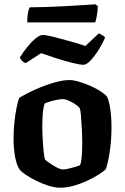

<svg xmlns="http://www.w3.org/2000/svg" viewBox="-20 -872 581 892"><path d="M260 0Q234 0 204.2 -9.5Q174.5 -19 147 -32.8Q119.5 -46.5 99.5 -60.2Q79.5 -74 72.5 -82.5Q57 -104 50 -144Q43 -184 43 -228.5Q43 -267 46.8 -303Q50.5 -339 56.5 -369Q62.5 -399 69 -417Q83 -426 110 -440Q137 -454 170.8 -467.5Q204.5 -481 239.2 -490.5Q274 -500 302.5 -500Q321.5 -500 347 -492.5Q372.5 -485 398.8 -473.5Q425 -462 445.8 -448.8Q466.5 -435.5 476 -424.5Q484 -410 488.8 -386.5Q493.5 -363 495.8 -335.5Q498 -308 498 -280.5Q498 -224 490.2 -170.2Q482.5 -116.5 471.5 -85.5Q459.5 -74.5 436.5 -60Q413.5 -45.5 384 -31.8Q354.5 -18 322.5 -9Q290.5 0 260 0ZM272.5 -84.5Q280.5 -84.5 296.2 -88Q312 -91.5 327.8 -96.2Q343.5 -101 351.5 -104Q357.5 -116.5 359.8 -145.2Q362 -174 362 -205Q362 -236.5 360.2 -272.8Q358.5 -309 356 -337Q353.5 -365 349.5 -370.5Q346 -376.5 332.2 -386Q318.5 -395.5 301.8 -403.5Q285 -411.5 270.5 -411.5Q260.5 -411.5 244.2 -408.2Q228 -405 212.5 -400.5Q197 -396 188 -391.5Q184.5 -384.5 181.8 -368.2Q179 -352 177.8 -331.8Q176.5 -311.5 176.5 -290.5Q176.5 -257 178.5 -222.2Q180.5 -187.5 183.5 -162.2Q186.5 -137 189 -131Q191.5 -128 201.5 -120.5Q211.5 -113 224.8 -104.8Q238 -96.5 251 -90.5Q264 -84.5 272.5 -84.5ZM367.5 -571Q353 -571 319 -579.2Q285 -587.5 245 -600.2Q205 -613 171 -625L99 -578.5Q92.5 -581 84.2 -587.8Q76 -594.5 72 -604.5Q85.5 -627 105 -651.5Q124.5 -676 144.5 -692.8Q164.5 -709.5 178.5 -709.5Q193.5 -709.5 227.8 -701Q262 -692.5 302.8 -681Q343.5 -669.5 377 -658.5L439 -717Q447 -713.5 454.5 -709.2Q462 -705 468.5 -698Q457 -670.5 438.5 -641Q420 -611.5 401 -591.2Q382 -571 367.5 -571ZM106.5 -768Q106.5 -797 110.5 -815.3Q114.6 -833.6 118.6 -838Q151 -838 195.5 -839.5Q240 -841 286 -843.5Q332 -846 369 -848.5Q406 -851 423.7 -852L434.5 -843Q433.5 -817.1 429.5 -796.6Q425.5 -776 422.5 -768Z"/></svg>

Font: Texturina Medium
Style: Regular
Weight: 500
Designer: Guillermo Torres Carreño
Foundry: Omnibus-Type
Version: Version 1.003